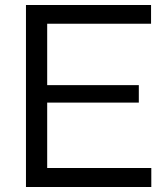

<svg xmlns="http://www.w3.org/2000/svg" viewBox="-20 -749 662 769"><path d="M84 0V-729H585V-654H149L169 -674V-56L149 -76H586V0ZM149 -338V-408H536V-338Z"/></svg>

Font: Mona Sans ExtraLight
Style: Regular
Weight: 400
Version: Version 2.000